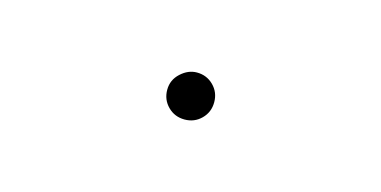

<svg xmlns="http://www.w3.org/2000/svg" viewBox="-25 -272 298 150"><g transform="rotate(15 124.0 -197.0)"><path d="M105 -197Q105 -205 111 -210.5Q117 -216 124 -216Q132 -216 137.5 -210.5Q143 -205 143 -197Q143 -189 137.5 -183.5Q132 -178 124 -178Q116 -178 110.5 -183.5Q105 -189 105 -197Z"/></g></svg>

Font: Ysabeau Hairline
Style: Regular
Weight: 100
Designer: Christian Thalmann (Catharsis Fonts)
Version: Version 0.003